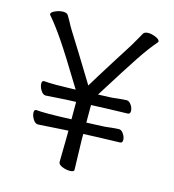

<svg xmlns="http://www.w3.org/2000/svg" viewBox="-107 -784 814 898"><g transform="rotate(15 300.0 -335.0)"><path d="M329 -159V-131L331 -56L333 14Q333 24 312 24Q293 24 274.5 16Q256 8 256 -4L258 -132V-156L113 -147H112Q99 -147 88.5 -164Q78 -181 78 -197Q78 -210 88 -210H90Q106 -208 149 -208Q186 -208 204 -209L258 -211V-295H255Q228 -295 113 -287H112Q99 -287 88.5 -304Q78 -321 78 -337Q78 -350 88 -350H90Q106 -348 149 -348Q186 -348 204 -349L241 -350Q153 -495 111.5 -556Q70 -617 36 -656Q34 -658 34 -661Q34 -670 53.5 -678.5Q73 -687 91 -687Q109 -687 115 -677L129 -653Q139 -633 154 -609Q209 -522 293 -384Q323 -434 381 -526L438 -616Q451 -637 463 -659L477 -684Q483 -694 501 -694Q519 -694 538 -685.5Q557 -677 557 -668Q557 -665 555 -663Q522 -625 482.5 -566Q443 -507 348 -355L402 -357Q413 -357 445 -361Q456 -362 466.5 -363Q477 -364 485 -364Q497 -364 507 -349Q517 -334 517 -320Q517 -305 505 -305L403 -302L329 -299V-214L402 -217Q416 -217 446 -221Q457 -222 467 -223Q477 -224 485 -224Q497 -224 507 -209Q517 -194 517 -180Q517 -165 505 -165L403 -162Z"/></g></svg>

Font: Iansui 0.93
Style: Regular
Weight: 400
Designer: But Ko / Fontworks Inc.
Foundry: zi-hi.com / Fontworks Inc.
Version: Version 0.931